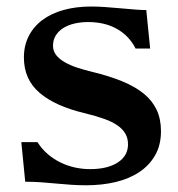

<svg xmlns="http://www.w3.org/2000/svg" viewBox="-20 -549 538 580"><path d="M252 -38.1Q304.7 -38.1 335.7 -58.1Q366.7 -78.1 366.7 -113.3Q366.7 -130.9 358.9 -144.8Q351.1 -158.7 335.2 -169.9Q319.3 -181.2 294.7 -189.9Q270 -198.7 236.3 -207Q147 -228 99.6 -268.6Q52.2 -309.1 52.2 -375.5Q52.2 -411.1 66.7 -439.7Q81.1 -468.3 107.7 -488.3Q134.3 -508.3 171.9 -518.8Q209.5 -529.3 255.4 -529.3Q276.4 -529.3 299.3 -527.6Q322.3 -525.9 344.5 -523.9Q366.7 -522 386.7 -520.3Q406.7 -518.6 421.9 -518.6L433.6 -402.3H389.6Q370.6 -440.4 333.7 -461.4Q296.9 -482.4 246.1 -482.4Q224.1 -482.4 204.6 -477.8Q185.1 -473.1 170.9 -464.1Q156.7 -455.1 148.4 -441.7Q140.1 -428.2 140.1 -410.6Q140.1 -394.5 150.1 -382.1Q160.2 -369.6 176.8 -360.4Q193.4 -351.1 214.6 -344.2Q235.8 -337.4 258.3 -332Q310.5 -319.3 349.6 -303.2Q388.7 -287.1 414.6 -265.9Q440.4 -244.6 453.4 -216.8Q466.3 -189 466.3 -152.8Q466.3 -110.8 448.7 -80.1Q431.2 -49.3 400.6 -29.1Q370.1 -8.8 328.9 1Q287.6 10.7 240.2 10.7Q214.8 10.7 192.9 9Q170.9 7.3 149.2 5.4Q127.4 3.4 105 1.7Q82.5 0 56.2 0L44.4 -119.6H93.3Q106.4 -98.6 124.5 -83.3Q142.6 -67.9 163.3 -57.9Q184.1 -47.9 206.5 -43Q229 -38.1 252 -38.1Z"/></svg>

Font: Arian AMU Serif
Style: Bold
Weight: 700
Designer: Ruben Hakobyan (Tarumian)
Foundry: Ruben Hakobyan (Tarumian)
Version: Version 1.002